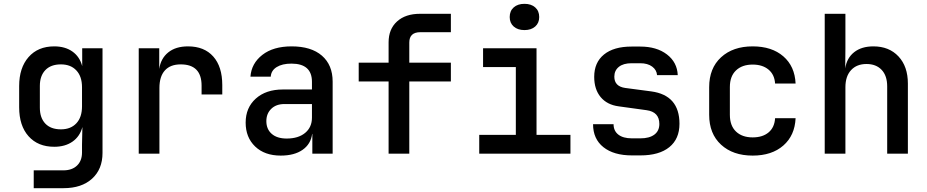

<svg xmlns="http://www.w3.org/2000/svg" viewBox="-20 -802 4840 1002"><path d="M156 180V87H311Q356 87 382 62Q408 37 408 -6V-47L410 -139Q397 -90 358.5 -63Q320 -36 263 -36Q178 -36 129 -91Q80 -146 80 -242V-353Q80 -448 129 -504Q178 -560 263 -560Q320 -560 358 -533Q396 -506 409 -457V-550H515V-4Q515 81 460.5 130.5Q406 180 312 180ZM298 -127Q349 -127 378.5 -158.5Q408 -190 408 -247V-347Q408 -403 378.5 -434.5Q349 -466 298 -466Q245 -466 216.5 -436Q188 -406 188 -354V-240Q188 -187 216.5 -157Q245 -127 298 -127Z M704 0V-550H811V-442Q819 -497 858 -528.5Q897 -560 961 -560Q1046 -560 1093 -507Q1140 -454 1140 -358V-309H1032V-355Q1032 -466 923 -466Q869 -466 840.5 -434.5Q812 -403 812 -343V0Z M1445 10Q1361 10 1311.5 -37.5Q1262 -85 1262 -162Q1262 -240 1315 -287.5Q1368 -335 1456 -335H1608V-375Q1608 -470 1501 -470Q1453 -470 1424 -452Q1395 -434 1393 -402H1287Q1292 -471 1349 -515.5Q1406 -560 1502 -560Q1604 -560 1660 -511.5Q1716 -463 1716 -376V0H1610V-103H1609Q1602 -50 1559 -20Q1516 10 1445 10ZM1476 -79Q1537 -79 1572.5 -108.5Q1608 -138 1608 -188V-259H1464Q1421 -259 1395.5 -234Q1370 -209 1370 -170Q1370 -128 1398 -103.5Q1426 -79 1476 -79Z M2008 0V-377H1852V-475H2008V-581Q2008 -650 2052 -690Q2096 -730 2172 -730H2333V-634H2174Q2116 -634 2116 -580V-475H2333V-377H2116V0Z M2481 0V-98H2672V-452H2501V-550H2780V-98H2957V0ZM2717 -645Q2682 -645 2661 -663.5Q2640 -682 2640 -713Q2640 -745 2661 -763.5Q2682 -782 2717 -782Q2752 -782 2773 -763.5Q2794 -745 2794 -713Q2794 -682 2773 -663.5Q2752 -645 2717 -645Z M3278 9Q3183 9 3129 -34Q3075 -77 3075 -154H3182Q3182 -119 3207 -99.5Q3232 -80 3278 -80H3322Q3369 -80 3395 -99.5Q3421 -119 3421 -155Q3421 -218 3354 -227L3209 -247Q3148 -255 3114.5 -295.5Q3081 -336 3081 -401Q3081 -476 3132 -517.5Q3183 -559 3276 -559H3321Q3407 -559 3460.5 -518Q3514 -477 3517 -410H3409Q3407 -437 3383.5 -454.5Q3360 -472 3321 -472H3276Q3233 -472 3209.5 -453Q3186 -434 3186 -402Q3186 -351 3243 -343L3379 -325Q3526 -305 3526 -156Q3526 -77 3473 -34Q3420 9 3322 9Z M3908 10Q3805 10 3743 -47Q3681 -104 3681 -203V-347Q3681 -446 3743 -503Q3805 -560 3908 -560Q4008 -560 4068 -508Q4128 -456 4132 -366H4025Q4022 -413 3990.5 -439Q3959 -465 3908 -465Q3853 -465 3821 -434.5Q3789 -404 3789 -348V-203Q3789 -146 3821 -115.5Q3853 -85 3908 -85Q3960 -85 3991 -111Q4022 -137 4025 -185H4132Q4128 -95 4068 -42.5Q4008 10 3908 10Z M4284 0V-730H4392V-550L4391 -445Q4399 -499 4437.5 -529.5Q4476 -560 4538 -560Q4620 -560 4669 -507.5Q4718 -455 4718 -366V0H4610V-351Q4610 -407 4581 -437.5Q4552 -468 4502 -468Q4451 -468 4421.5 -436Q4392 -404 4392 -347V0Z"/></svg>

Font: JetBrains Mono SemiBold
Style: Regular
Weight: 472
Monospace: yes
Designer: Philipp Nurullin, Konstantin Bulenkov
Foundry: JetBrains
Version: Version 2.305; ttfautohint (v1.8.4.7-5d5b)